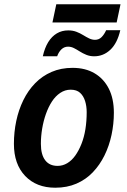

<svg xmlns="http://www.w3.org/2000/svg" viewBox="-20 -868 591 897"><path d="M180 -605Q189 -645 205.5 -671.5Q222 -698 245.5 -712Q269 -726 299 -726Q320 -726 337 -719.5Q354 -713 368.5 -704Q383 -695 396.5 -688.5Q410 -682 424 -682Q442 -682 454.5 -694.5Q467 -707 476 -727H542Q528 -666 495.5 -635.5Q463 -605 420 -605Q400 -605 383 -612Q366 -619 352 -628Q338 -637 325 -643.5Q312 -650 298 -650Q280 -650 267 -637.5Q254 -625 247 -605ZM225 -763 243 -848H543L525 -763ZM238 9Q150 9 97.5 -46Q45 -101 45 -196Q45 -251 56 -303Q67 -355 89 -400Q111 -445 144 -479Q177 -513 221 -532Q265 -551 319 -551Q379 -551 422 -525.5Q465 -500 488.5 -453.5Q512 -407 512 -341Q512 -289 501 -237.5Q490 -186 468 -141.5Q446 -97 413.5 -63Q381 -29 337 -10Q293 9 238 9ZM249 -93Q273 -93 294 -105.5Q315 -118 331.5 -141Q348 -164 360.5 -195.5Q373 -227 379 -264.5Q385 -302 385 -344Q385 -372 377.5 -396Q370 -420 354 -434.5Q338 -449 310 -449Q284 -449 261.5 -434Q239 -419 222.5 -393.5Q206 -368 194.5 -335.5Q183 -303 177 -267Q171 -231 171 -196Q171 -146 191 -119.5Q211 -93 249 -93Z"/></svg>

Font: Noto Sans Display SemiBold
Style: Italic
Weight: 600
Italic angle: -12°
Designer: Monotype Design Team
Foundry: Monotype Imaging Inc.
Version: Version 2.003